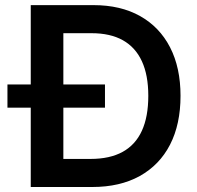

<svg xmlns="http://www.w3.org/2000/svg" viewBox="-20 -748 789 768"><path d="M349.1 0H165V-112.3H342.3Q419.4 -112.3 470.7 -140.6Q522 -168.9 547.6 -225.1Q573.2 -281.2 573.2 -364.7Q573.2 -447.3 547.6 -502.9Q522 -558.6 471.7 -586.9Q421.4 -615.2 346.2 -615.2H161.6V-727.5H354Q462.4 -727.5 540.3 -683.8Q618.2 -640.1 660.2 -558.8Q702.1 -477.5 702.1 -364.7Q702.1 -251 660.2 -169.4Q618.2 -87.9 539.1 -43.9Q460 0 349.1 0ZM233.4 -727.5V0H103V-727.5ZM9.8 -317.4V-410.2H399.9V-317.4Z"/></svg>

Font: Inter 18pt SemiBold
Style: Regular
Weight: 600
Designer: Rasmus Andersson
Foundry: rsms
Version: Version 4.001;git-66647c0bb